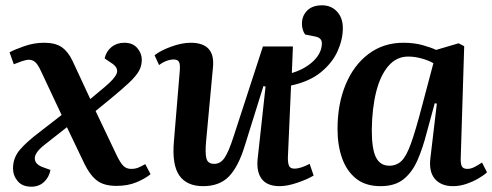

<svg xmlns="http://www.w3.org/2000/svg" viewBox="-20 -687 1854 723"><path d="M320 -314 375 -360Q411 -390 419 -409.5Q427 -429 405 -446L374 -467Q380 -494 400 -510Q420 -526 448 -526Q480 -526 497 -506Q514 -486 514 -462Q514 -439 503 -419.5Q492 -400 466 -375.5Q440 -351 395 -314L340 -269L419 -103Q434 -72 445.5 -61.5Q457 -51 474 -51Q490 -51 502.5 -56.5Q515 -62 527 -69L547 -31Q526 -14 493.5 -0.5Q461 13 419 13Q372 13 346 -6.5Q320 -26 299 -68L232 -208L148 -142Q111 -113 111 -91Q111 -69 140 -58L170 -47Q165 -20 146 -2Q127 16 98 16Q64 16 46.5 -5Q29 -26 29 -53Q29 -92 54 -122Q79 -152 132 -192L212 -254L133 -422Q121 -447 111 -454.5Q101 -462 89 -462Q78 -462 61 -456Q44 -450 32 -445L16 -490Q34 -500 71 -513Q108 -526 146 -526Q189 -526 213 -509Q237 -492 253 -458Z M745 14Q683 14 655 -26.5Q627 -67 635 -156L657 -421Q659 -445 654 -454Q649 -463 634 -463Q621 -463 606.5 -457.5Q592 -452 579 -442L562 -479Q585 -497 625 -511.5Q665 -526 698 -526Q791 -526 782 -434L756 -154Q752 -109 757.5 -89.5Q763 -70 787 -70Q810 -70 825.5 -92.5Q841 -115 860 -174L970 -512H1083L1079 -412Q1129 -427 1160.5 -457.5Q1192 -488 1192 -524Q1192 -544 1169 -549L1129 -557Q1117 -574 1117 -598Q1117 -627 1136.5 -647Q1156 -667 1193 -667Q1227 -667 1249 -643.5Q1271 -620 1271 -581Q1271 -539 1251.5 -495Q1232 -451 1189 -415.5Q1146 -380 1076 -365L1064 -92Q1064 -71 1069 -61.5Q1074 -52 1089 -52Q1101 -52 1116 -57Q1131 -62 1146 -70L1161 -26Q1138 -12 1100 1Q1062 14 1033 14Q985 14 964.5 -14.5Q944 -43 951 -96L980 -361L972 -363L902 -139Q878 -60 842.5 -23Q807 14 745 14Z M1715 -94Q1714 -71 1719 -61Q1724 -51 1740 -51Q1753 -51 1767.5 -58.5Q1782 -66 1795 -75L1814 -38Q1802 -27 1781.5 -15Q1761 -3 1736 5.5Q1711 14 1686 14Q1641 14 1617.5 -13.5Q1594 -41 1601 -94L1625 -297L1617 -298L1587 -188Q1572 -129 1552 -83.5Q1532 -38 1499.5 -12Q1467 14 1413 14Q1357 14 1321.5 -14Q1286 -42 1268.5 -90.5Q1251 -139 1251 -201Q1251 -295 1281.5 -368.5Q1312 -442 1368 -484Q1424 -526 1499 -526Q1539 -526 1571.5 -517Q1604 -508 1622 -499L1707 -524L1728 -513ZM1446 -63Q1473 -63 1491.5 -80.5Q1510 -98 1527.5 -146.5Q1545 -195 1569 -287L1612 -449Q1593 -460 1567 -467Q1541 -474 1517 -474Q1473 -474 1442.5 -438.5Q1412 -403 1396.5 -341Q1381 -279 1380 -198Q1380 -125 1396 -94Q1412 -63 1446 -63Z"/></svg>

Font: Literata 36pt SemiBold
Style: Italic
Weight: 600
Italic angle: -2°
Designer: Latin by Veronika Burian and Jose Scaglione. Greek by Irene Vlachou. Cyrillic by Vera Evstafieva
Foundry: TypeTogether
Version: Version 3.002